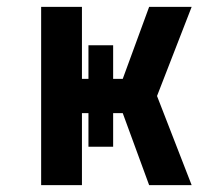

<svg xmlns="http://www.w3.org/2000/svg" viewBox="-20 -540 640 560"><path d="M100 0V-520H219V-310H238V-408H310V-310H338L415 -520H539L438 -260L539 0H415L338 -210H310V-112H238V-210H219V0Z"/></svg>

Font: Iosevka SS04 Extended
Style: Bold
Weight: 700
Width: 7
Monospace: yes
Designer: Belleve Invis
Foundry: Belleve Invis
Version: Version 19.0.0; ttfautohint (v1.8.4)